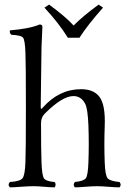

<svg xmlns="http://www.w3.org/2000/svg" viewBox="-20 -804 551 829"><path d="M272.9 -641.1Q234.9 -703.1 171.9 -771L191.9 -784.2Q262.7 -732.4 297.9 -693.8Q335.9 -732.9 405.8 -784.2L424.8 -771Q357.9 -695.8 323.2 -641.1ZM157.2 -272.9Q157.2 -153.8 159.2 -104Q161.1 -45.9 170.2 -33.4Q179.2 -21 215.8 -18.1Q219.7 -14.2 220 -7.1Q220.2 0 215.8 4.9Q197.8 4.9 171.4 2.4Q145 0 125 0Q103 0 71 2.4Q39.1 4.9 22.9 4.9Q11.7 -6.3 22.9 -18.1Q65.9 -21 76.9 -33.9Q87.9 -46.9 89.8 -104Q91.8 -148.9 91.8 -339.8Q91.8 -530.8 89.8 -576.2Q87.9 -632.3 78.9 -642.1Q69.8 -651.9 28.8 -653.8Q20 -662.6 22.9 -672.9Q106.9 -679.7 150.9 -698.2Q163.1 -698.2 163.1 -689Q160.2 -618.2 159.2 -599.1L155.8 -340.8Q155.8 -327.6 166 -340.8Q235.8 -418.9 330.1 -418.9Q384.3 -418.9 409.2 -386.2Q436 -351.1 432.1 -257.8Q429.2 -180.7 432.1 -104Q434.1 -46.9 444.6 -34.4Q455.1 -22 496.1 -18.1Q505.9 -5.9 496.1 4.9Q477.1 4.9 448 2.4Q418.9 0 397.9 0Q377.9 0 349.4 2.4Q320.8 4.9 303.2 4.9Q293.5 -6.3 303.2 -18.1Q341.3 -22 350.6 -34.4Q359.9 -46.9 361.8 -104Q364.7 -183.1 361.8 -261.2Q358.9 -334.5 348.1 -355Q331.1 -389.2 296.9 -389.2Q249 -389.2 172.9 -313Q157.2 -296.9 157.2 -272.9Z"/></svg>

Font: Linux Libertine Display
Style: Regular
Weight: 400
Designer: Philipp H. Poll
Foundry: Philipp H. Poll
Version: Version 5.0.9